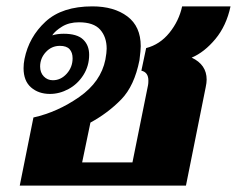

<svg xmlns="http://www.w3.org/2000/svg" viewBox="-20 -583 744 603"><path d="M85 -214Q161 -231 229 -278.5Q297 -326 311 -396Q315 -418 315 -430Q315 -467 294.5 -490Q274 -513 228 -513Q197 -513 175 -499.5Q153 -486 144 -472Q160 -477 180 -477Q222 -477 241 -459Q260 -441 260 -411Q260 -376 242 -347.5Q224 -319 195.5 -303.5Q167 -288 137 -288Q101 -288 77.5 -308.5Q54 -329 54 -369Q54 -383 57 -398Q71 -467 123 -515Q175 -563 270 -563Q338 -563 380 -531.5Q422 -500 422 -438Q422 -426 418 -394Q402 -313 360.5 -270.5Q319 -228 264 -198L238 -73H396L445 -316Q446 -321 446 -330Q446 -356 424 -361L439 -432Q482 -443 512 -480Q542 -517 552 -563H704Q691 -502 656.5 -460.5Q622 -419 582 -402Q629 -380 629 -333Q629 -323 626 -309L564 0H42ZM208 -400Q208 -418 198.5 -428.5Q189 -439 168 -439Q142 -439 124 -419.5Q106 -400 106 -374Q106 -355 117.5 -343Q129 -331 146 -331Q171 -331 189.5 -351.5Q208 -372 208 -400Z"/></svg>

Font: Taviraj ExtraBold
Style: Italic
Weight: 800
Italic angle: -12°
Designer: Katatrad Team
Foundry: CadsonDemak
Version: Version 1.001